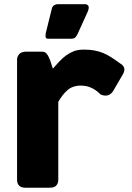

<svg xmlns="http://www.w3.org/2000/svg" viewBox="-20 -876 615 896"><path d="M59.6 -597.7Q59.6 -607.4 63.5 -614.3Q67.4 -621.1 72.3 -626Q78.1 -630.9 85.9 -632.8Q92.8 -634.8 99.6 -634.8Q125 -634.8 175.8 -634.8Q188.5 -634.8 195.3 -627.9Q203.1 -620.1 208 -608.4Q213.9 -596.7 217.8 -583Q221.7 -569.3 226.6 -555.7Q242.2 -572.3 256.8 -588.9Q271.5 -604.5 288.1 -617.2Q305.7 -629.9 326.2 -637.7Q345.7 -644.5 372.1 -644.5Q399.4 -644.5 419.9 -640.6Q441.4 -636.7 460.9 -628.9Q479.5 -621.1 498 -609.4Q516.6 -597.7 539.1 -581.1Q560.5 -569.3 560.5 -551.8Q560.5 -541 551.8 -526.4Q537.1 -501 506.8 -449.2Q493.2 -429.7 472.7 -429.7Q462.9 -429.7 450.2 -434.6Q428.7 -456.1 407.2 -465.8Q384.8 -476.6 356.4 -476.6Q336.9 -476.6 321.3 -470.7Q306.6 -465.8 294.9 -455.1Q283.2 -445.3 272.5 -431.6Q261.7 -418 252 -400.4Q252 -280.3 252 -38.1Q252 -19.5 242.2 -9.8Q233.4 0 211.9 0Q173.8 0 98.6 0Q59.6 0 59.6 -38.1Q59.6 -224.6 59.6 -597.7ZM221.7 -835Q224.6 -846.7 232.4 -851.6Q240.2 -856.4 248 -856.4Q291 -856.4 377.9 -856.4Q384.8 -856.4 388.7 -852.5Q392.6 -849.6 393.6 -845.7Q394.5 -840.8 393.6 -835Q392.6 -829.1 390.6 -824.2Q374 -788.1 341.8 -716.8Q335.9 -705.1 330.1 -700.2Q324.2 -695.3 314.5 -695.3Q278.3 -695.3 205.1 -695.3Q197.3 -695.3 194.3 -699.2Q192.4 -703.1 192.4 -709Q192.4 -714.8 193.4 -720.7Q195.3 -727.5 196.3 -732.4Q205.1 -766.6 221.7 -835Z"/></svg>

Font: Cocogoose
Style: Regular
Weight: 400
Designer: Cosimo Lorenzo Pancini
Version: Version 1.000